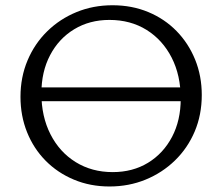

<svg xmlns="http://www.w3.org/2000/svg" viewBox="-20 -687 830 717"><path d="M388.8 9.4Q316.8 9.4 255.9 -16.2Q194.9 -41.7 150.2 -87Q105.5 -132.4 81 -193.4Q56.5 -254.4 56.5 -325.3Q56.5 -398.9 82.9 -461.5Q109.3 -524.1 156.4 -570.2Q203.5 -616.3 265.6 -641.8Q327.7 -667.4 400.2 -667.4Q472.7 -667.4 533.7 -642Q594.6 -616.7 639.4 -570.9Q684.1 -525.1 708.8 -464.1Q733.5 -403.1 733.5 -332.2Q733.5 -258.5 707.2 -196.2Q680.8 -133.9 633.4 -87.8Q586 -41.7 523.6 -16.2Q461.3 9.4 388.8 9.4ZM400.8 -44.3Q475.7 -44.3 532.9 -79.2Q590 -114.1 622.5 -175.9Q654.9 -237.6 654.9 -318.5Q654.9 -405.5 621.1 -471.7Q587.3 -537.9 527.4 -575.3Q467.5 -612.6 388.7 -612.6Q314.4 -612.6 257 -577.7Q199.5 -542.8 167.1 -481Q134.6 -419.3 134.6 -338.4Q134.6 -251.9 168.5 -185.5Q202.3 -119 262.7 -81.6Q323.1 -44.3 400.8 -44.3ZM80.7 -309.2V-360.6H711.2V-309.2Z"/></svg>

Font: Ysabeau
Style: Bold
Weight: 700
Designer: Christian Thalmann (Catharsis Fonts)
Version: Version 2.000;gftools[0.9.27.dev2+g8671c4b]